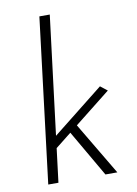

<svg xmlns="http://www.w3.org/2000/svg" viewBox="-86 -817 622 873"><g transform="rotate(-10 225.5 -380.0)"><path d="M65 0 158 -760H206L112 0ZM233 -254 384 0H329L197 -228ZM113 -142 109 -189 374 -399 406 -374Z"/></g></svg>

Font: Josefin Sans Thin Light
Style: Italic
Weight: 300
Italic angle: -7°
Version: Version 2.000